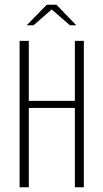

<svg xmlns="http://www.w3.org/2000/svg" viewBox="-20 -793 438 813"><path d="M63 -620H102V-366H297V-620H335V0H297V-336H102V0H63ZM93 -686 178 -773H219L303 -686H276L199 -753L122 -686Z"/></svg>

Font: Smooch Sans Light
Style: Regular
Weight: 300
Designer: Robert E. Leuschke
Foundry: Robert E. Leuschke
Version: Version 1.010; ttfautohint (v1.8.3)